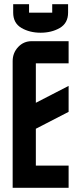

<svg xmlns="http://www.w3.org/2000/svg" viewBox="-20 -890 375 910"><path d="M117.7 -830.1H227.5V-870.1H302.7V-830.1Q302.7 -780.3 263.2 -757.3Q224.1 -734.9 172.4 -734.9Q121.1 -734.9 82 -757.3Q42.5 -780.3 42.5 -830.1V-870.1H117.7ZM305.2 -589.8H149.9V-402.8L305.2 -482.9V-359.9L149.9 -279.8V-105H305.2V0H40V-600.1Q40 -639.6 66.4 -667.5Q92.3 -694.8 129.9 -694.8H305.2Z"/></svg>

Font: Horta
Style: Regular
Weight: 600
Width: 3
Version: Version 0.11